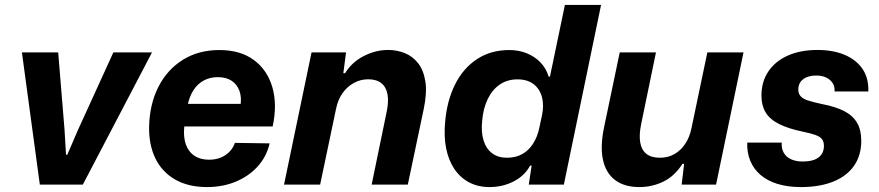

<svg xmlns="http://www.w3.org/2000/svg" viewBox="-20 -749 3567 779"><path d="M141.6 0 68.9 -536.3H216.1L241.7 -224.3L247.9 -121.1H253L295.7 -220.3L439.9 -536.3H596.7L316.1 0Z M820 10Q743.7 10 690.2 -20.8Q636.7 -51.7 610 -107.3Q583.3 -163 585 -236.7Q587.3 -327.3 623 -397.2Q658.7 -467 722.2 -506.5Q785.7 -546 870 -546Q955.7 -546 1010.3 -505.3Q1065 -464.7 1085.2 -394.5Q1105.3 -324.3 1086.3 -236H727.7Q723.3 -193.3 734 -163.2Q744.7 -133 768.8 -117Q793 -101 827.7 -101Q867.3 -101 895 -120Q922.7 -139 933 -169.3L1074 -167.3Q1061.3 -113 1025.2 -73.3Q989 -33.7 936.2 -11.8Q883.3 10 820 10ZM740.3 -317.7 731.7 -327.7H964.3L955 -316.3Q961.3 -352.7 951.8 -379.5Q942.3 -406.3 920 -421.2Q897.7 -436 864 -436Q831.7 -436 806.3 -422.2Q781 -408.3 764.3 -382.2Q747.7 -356 740.3 -317.7Z M1132.4 0 1244 -536.3H1384L1373 -452.1H1380.1Q1407.6 -496.9 1455.8 -521.6Q1504 -546.3 1554.7 -546.3Q1590.4 -546.3 1622.4 -533.5Q1654.3 -520.7 1676.5 -492.4Q1698.7 -464 1705.9 -418Q1713 -372 1698.9 -305.3L1634.6 0H1487.9L1547.9 -290.9Q1557.6 -334.7 1552.5 -364.9Q1547.4 -395 1527.9 -411.1Q1508.3 -427.3 1473.6 -427.3Q1442.7 -427.3 1415.6 -412.4Q1388.4 -397.6 1369.6 -370.8Q1350.7 -344 1343.4 -307.3L1278.9 0Z M1966.1 10Q1919.9 10 1883.7 -8.9Q1847.6 -27.9 1823.8 -63Q1800 -98.1 1790.2 -146.6Q1780.4 -195.1 1786.1 -254.6Q1793.3 -339.4 1825.8 -405.3Q1858.3 -471.1 1914.5 -508.6Q1970.7 -546 2047 -546Q2085.1 -546 2117.9 -532.6Q2150.7 -519.1 2173.6 -494.9Q2196.6 -470.6 2205.9 -438.1H2211.3L2272 -729H2418.7L2267.7 0H2125.4L2136.9 -76.6L2131 -77.3Q2108.6 -35.7 2064 -12.9Q2019.4 10 1966.1 10ZM2036.1 -109Q2072.6 -109 2099 -123.9Q2125.4 -138.7 2143 -166.4Q2160.6 -194 2168 -229.9L2178.6 -279Q2187.9 -321.9 2178.7 -355.4Q2169.6 -389 2144.4 -408Q2119.1 -427 2079.6 -427Q2038.4 -427 2007.6 -405.9Q1976.9 -384.7 1958.7 -347Q1940.6 -309.3 1936.3 -259.3Q1931.3 -212.4 1942.1 -178.6Q1953 -144.7 1977 -126.9Q2001 -109 2036.1 -109Z M2574.6 10Q2514 10 2476.3 -17.9Q2438.6 -45.9 2426.6 -99.8Q2414.6 -153.7 2430.6 -231.3L2494.4 -536.3H2641.4L2581.4 -245.7Q2572.4 -202.6 2577.4 -171.9Q2582.3 -141.3 2602.2 -125.1Q2622.1 -109 2657.6 -109Q2690.3 -109 2716.2 -123.7Q2742.1 -138.4 2760.2 -165.6Q2778.3 -192.7 2785.6 -229.3L2849.9 -536.3H2996.6L2885.3 0H2745.7L2755.7 -84.4H2749.1Q2717.1 -34.3 2671.4 -12.1Q2625.7 10 2574.6 10Z M3229.7 10Q3176.3 10 3134.9 -2.7Q3093.6 -15.4 3065.6 -39.4Q3037.7 -63.3 3024.1 -96.6Q3010.4 -129.9 3011.7 -170.3H3151.7Q3150.1 -145.9 3160.1 -128.8Q3170 -111.7 3189.8 -102.7Q3209.6 -93.7 3236.6 -93.7Q3279.1 -93.7 3301 -110.1Q3322.9 -126.6 3322.9 -157.1Q3322.9 -174.7 3314.7 -184.9Q3306.6 -195 3288.2 -201.4Q3269.9 -207.9 3239.7 -214.3Q3178.3 -226.9 3140.7 -245.9Q3103.1 -264.9 3086.3 -293.1Q3069.4 -321.3 3069.4 -360.9Q3069.4 -417.7 3097.7 -459.5Q3126 -501.3 3177.1 -523.8Q3228.3 -546.3 3296.7 -546.3Q3360.9 -546.3 3407.9 -526.1Q3455 -505.9 3480 -468.5Q3505 -431.1 3503 -378H3366Q3367.6 -398.1 3358.1 -412.3Q3348.7 -426.4 3331.9 -434.5Q3315 -442.6 3291.6 -442.6Q3258.4 -442.6 3238.7 -427.6Q3219 -412.7 3219 -385.6Q3219 -369.4 3228.1 -358.9Q3237.1 -348.3 3258.2 -341.4Q3279.3 -334.4 3314 -327Q3369 -316.7 3404.5 -298.6Q3440 -280.6 3457.2 -251.1Q3474.4 -221.6 3474.4 -178Q3474.4 -118.6 3445.2 -76.6Q3416 -34.6 3361.1 -12.3Q3306.1 10 3229.7 10Z"/></svg>

Font: Mona Sans
Style: Italic
Weight: 200
Italic angle: -11.6951°
Designer: Deni Anggara
Foundry: GitHub
Version: Version 2.000